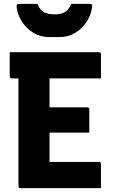

<svg xmlns="http://www.w3.org/2000/svg" viewBox="-20 -969 590 989"><path d="M86 0Q75 0 75 -11V-565H41Q30 -565 30 -576V-700H489Q500 -700 500 -689V-565H235V-416H429Q440 -416 440 -405V-286H235V-135H489Q500 -135 500 -124V0ZM347 -949H440Q450 -949 453 -945.5Q456 -942 454 -930Q449 -892 426.5 -857Q404 -822 368 -800Q332 -778 287 -778H233Q188 -778 152 -800Q116 -822 93.5 -857Q71 -892 66 -930Q65 -942 67.5 -945.5Q70 -949 80 -949H173Q185 -919 205.5 -907Q226 -895 260 -895Q294 -895 314.5 -907Q335 -919 347 -949Z"/></svg>

Font: Recursive Sn Lnr St XBd
Style: Regular
Weight: 800
Version: Version 1.079;hotconv 1.0.112;makeotfexe 2.5.65598; ttfautoh